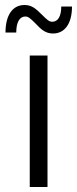

<svg xmlns="http://www.w3.org/2000/svg" viewBox="-20 -748 309 768"><path d="M170 0V-526H99V0ZM2 -618H45C45 -658 58 -682 81 -682C93 -682 101 -675 121 -655C146 -628 164 -614 192 -614C240 -614 268 -655 268 -722H225C225 -683 212 -661 189 -661C177 -661 169 -668 149 -688C122 -715 106 -728 78 -728C30 -728 2 -687 2 -618Z"/></svg>

Font: Malon Grotesk
Style: Regular
Weight: 400
Designer: Julieta Ulanovsky
Foundry: Julieta Ulanovsky
Version: Version 7.200